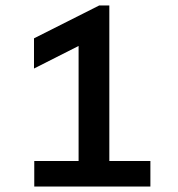

<svg xmlns="http://www.w3.org/2000/svg" viewBox="-20 -686 654 706"><path d="M533 0H106V-94H269V-517L105 -434V-545L345 -666H382V-94H533Z"/></svg>

Font: Intel One Mono Medium
Style: Regular
Weight: 500
Monospace: yes
Designer: Fred Shallcrass
Foundry: Frere-Jones Type LLC
Version: Version 1.400;hotconv 1.1.0;makeotfexe 2.6.0;FJTRelease1.4